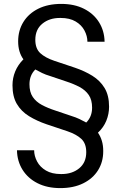

<svg xmlns="http://www.w3.org/2000/svg" viewBox="-20 -732 624 984"><path d="M289 232Q222 232 172.5 207Q123 182 95.5 138Q68 94 67 38H155Q155 67 170 95.5Q185 124 215.5 142Q246 160 292 160Q294 160 296 160Q350 160 386 130.5Q422 101 422 48Q422 3 396.5 -20.5Q371 -44 325 -59.5Q279 -75 219 -95Q169 -112 129 -136.5Q89 -161 66.5 -199Q44 -237 44 -295Q44 -332 58 -366Q72 -400 100 -428Q73 -465 73 -520Q73 -576 100 -619.5Q127 -663 176.5 -687.5Q226 -712 294 -712Q361 -712 410.5 -687Q460 -662 487.5 -618Q515 -574 516 -518H428Q428 -547 413 -575.5Q398 -604 367.5 -622Q337 -640 291 -640Q289 -640 287 -640Q233 -640 197 -610.5Q161 -581 161 -528Q161 -483 186.5 -459.5Q212 -436 258 -420.5Q304 -405 364 -385Q414 -368 453.5 -343.5Q493 -319 516 -281Q539 -243 539 -185Q539 -148 525 -113.5Q511 -79 482 -52Q509 -13 509 40Q509 42 509 44Q509 98 482.5 140.5Q456 183 406.5 207.5Q357 232 289 232ZM422 -104Q452 -134 452 -180Q452 -220 435 -245Q418 -270 388 -286Q358 -302 319.5 -314.5Q281 -327 238 -342Q214 -349 195.5 -358Q177 -367 161 -376Q131 -346 131 -300Q131 -260 148 -235Q165 -210 195 -194Q225 -178 263.5 -165.5Q302 -153 345 -138Q368 -131 387 -122Q406 -113 422 -104Z"/></svg>

Font: Firefly Display
Style: Regular
Weight: 400
Designer: Colophon Foundry, Jonny Pinhorn
Foundry: Colophon Foundry
Version: Version 1.200; ttfautohint (v1.8.3)